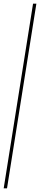

<svg xmlns="http://www.w3.org/2000/svg" viewBox="-53 -810 217 1040"><path d="M144 -790 -15 210H-33L126 -790Z"/></svg>

Font: Georama ExtraCondensed Thin
Style: Italic
Weight: 100
Width: 2
Italic angle: -9°
Designer: Jean-Baptiste Levee
Foundry: Production Type
Version: Version 1.001